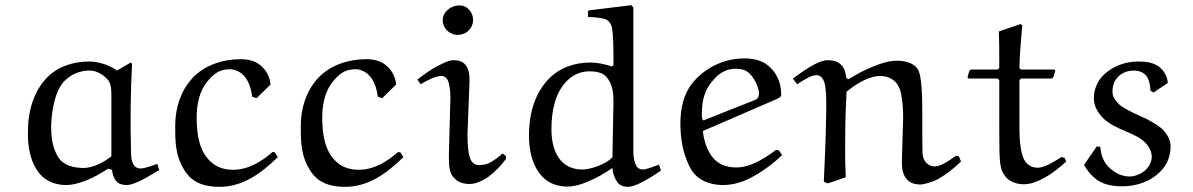

<svg xmlns="http://www.w3.org/2000/svg" viewBox="-20 -704 4618 743"><path d="M433 -431C401 -454 358 -466 326 -466C267 -466 209 -449 166 -408C109 -352 88 -272 88 -193C87 -135 97 -75 135 -30C160 -1 198 12 235 12C263 12 289 4 314 -6C344 -18 370 -33 398 -51L413 -47C416 -30 419 -16 430 -3C440 9 456 12 470 12C502 12 556 -22 596 -46L589 -70C568 -62 538 -52 524 -52C514 -52 503 -56 498 -65C488 -81 487 -99 487 -117C484 -230 485 -344 491 -457L486 -462ZM411 -99C391 -84 381 -78 360 -68C345 -61 322 -54 305 -54C268 -54 227 -62 206 -95C183 -130 178 -173 178 -215C181 -316 208 -372 232 -393C258 -418 291 -431 327 -431C352 -431 377 -417 395 -398C411 -381 411 -355 411 -329Z M1044 -114 1035 -116C991 -78 941 -47 882 -47C852 -47 821 -55 798 -76C750 -117 741 -187 741 -248C741 -300 751 -353 786 -393C814 -426 837 -436 871 -436C889 -436 910 -426 923 -412C940 -394 951 -367 956 -330L973 -324L1027 -377C1024 -406 1011 -433 987 -452C966 -469 939 -475 911 -475C843 -475 770 -452 723 -400C678 -350 658 -284 658 -217C658 -171 658 -125 675 -82C685 -57 700 -31 721 -13C750 11 787 19 831 19C920 19 993 -35 1055 -96Z M1530 -114 1521 -116C1477 -78 1427 -47 1368 -47C1338 -47 1307 -55 1284 -76C1236 -117 1227 -187 1227 -248C1227 -300 1237 -353 1272 -393C1300 -426 1323 -436 1357 -436C1375 -436 1396 -426 1409 -412C1426 -394 1437 -367 1442 -330L1459 -324L1513 -377C1510 -406 1497 -433 1473 -452C1452 -469 1425 -475 1397 -475C1329 -475 1256 -452 1209 -400C1164 -350 1144 -284 1144 -217C1144 -171 1144 -125 1161 -82C1171 -57 1186 -31 1207 -13C1236 11 1273 19 1317 19C1406 19 1479 -35 1541 -96Z M1797 -392C1797 -413 1795 -437 1781 -453C1769 -469 1749 -471 1735 -471C1716 -471 1694 -459 1676 -450C1652 -438 1619 -415 1595 -396L1608 -378C1632 -393 1666 -410 1688 -410C1698 -410 1707 -405 1712 -395C1719 -381 1723 -355 1723 -325L1717 -104C1717 -60 1719 -38 1733 -20C1750 1 1773 8 1797 8C1823 8 1847 -5 1869 -19C1896 -39 1918 -62 1938 -89V-100L1925 -110C1909 -96 1893 -84 1875 -74C1863 -68 1847 -65 1833 -65C1819 -65 1807 -74 1801 -87C1793 -105 1789 -141 1789 -182ZM1811 -625C1811 -655 1791 -683 1757 -683C1727 -683 1695 -661 1693 -627C1693 -595 1719 -569 1751 -569C1783 -569 1809 -592 1811 -625Z M2255 -660 2256 -638C2277 -638 2299 -636 2319 -631C2333 -627 2343 -615 2347 -602C2354 -576 2354 -504 2354 -451L2347 -447C2320 -456 2293 -462 2264 -462C2204 -462 2145 -442 2103 -398C2047 -340 2027 -260 2027 -180C2027 -122 2039 -62 2080 -19C2105 7 2141 18 2176 18C2202 18 2228 10 2252 0C2287 -14 2319 -33 2350 -54C2351 -34 2358 -15 2369 1C2378 14 2394 19 2409 19C2427 19 2444 11 2460 3C2487 -10 2513 -27 2538 -44L2530 -67C2510 -59 2479 -48 2469 -48C2457 -48 2447 -53 2442 -63C2435 -76 2432 -93 2431 -110V-675L2423 -684L2260 -664ZM2350 -95C2323 -68 2267 -48 2232 -48C2205 -48 2176 -57 2156 -77C2123 -110 2114 -158 2114 -203C2114 -270 2126 -342 2173 -390C2196 -414 2227 -428 2260 -428C2283 -428 2308 -425 2324 -409C2350 -383 2354 -345 2354 -310Z M2742 -396C2763 -422 2793 -438 2826 -438C2845 -438 2858 -435 2870 -428C2894 -412 2910 -379 2916 -354C2917 -351 2917 -347 2917 -344C2917 -328 2910 -320 2904 -318L2702 -238L2698 -242C2697 -248 2696 -254 2696 -260C2696 -309 2703 -354 2742 -396ZM2982 -319C2989 -322 2999 -327 3002 -332C3003 -333 3003 -336 3003 -340C3003 -382 2986 -423 2953 -450C2927 -471 2894 -478 2861 -478C2785 -478 2713 -445 2664 -388C2625 -343 2613 -284 2613 -226C2613 -177 2620 -126 2639 -80C2648 -57 2661 -34 2681 -18C2709 4 2744 12 2779 12C2821 12 2862 -2 2898 -23C2938 -45 2974 -73 3007 -104L2994 -122L2983 -124C2960 -106 2936 -91 2911 -78C2885 -65 2858 -56 2829 -56C2799 -56 2769 -64 2747 -85C2717 -113 2703 -164 2700 -197Z M3253 -18C3249 -99 3251 -138 3251 -198C3251 -250 3254 -302 3256 -349C3278 -367 3301 -383 3327 -395C3345 -403 3365 -410 3385 -410C3410 -410 3431 -402 3448 -384C3459 -371 3465 -354 3468 -336C3473 -308 3475 -278 3475 -249L3470 -78C3470 -57 3472 -34 3484 -17C3496 2 3516 10 3542 10C3555 10 3590 0 3610 -11C3643 -30 3670 -51 3699 -79L3690 -100H3677C3652 -81 3620 -60 3597 -60C3574 -60 3552 -77 3550 -111C3549 -130 3549 -202 3549 -256C3549 -320 3549 -417 3529 -440C3511 -462 3481 -469 3452 -469C3423 -469 3395 -461 3368 -450C3330 -436 3297 -418 3263 -397L3255 -403C3252 -422 3250 -439 3234 -454C3221 -467 3202 -471 3184 -471C3147 -472 3090 -430 3048 -400L3065 -378C3094 -397 3119 -413 3140 -413C3153 -413 3162 -404 3167 -393C3179 -369 3178 -303 3177 -257C3176 -171 3170 -44 3168 -1L3183 6Z M3845 -582C3847 -556 3847 -492 3847 -441L3841 -435H3737L3731 -429L3724 -405L3729 -400H3841L3847 -393V-203C3847 -68 3849 -49 3870 -22C3888 2 3919 9 3942 9C3969 9 3994 -1 4018 -14C4050 -31 4079 -54 4106 -79L4099 -94L4087 -96C4057 -77 4021 -55 3996 -55C3979 -55 3964 -60 3951 -75C3929 -99 3925 -163 3925 -205V-394L3931 -400H4050L4056 -405L4064 -431L4059 -435H3931L3925 -440C3926 -498 3931 -549 3936 -606L3929 -611Z M4499 -383C4498 -405 4487 -426 4471 -441C4448 -462 4416 -466 4386 -466C4337 -466 4290 -450 4254 -417C4227 -393 4213 -358 4213 -323C4213 -291 4231 -263 4254 -242C4277 -222 4307 -208 4338 -195C4364 -184 4392 -172 4411 -153C4426 -138 4437 -118 4437 -97C4437 -79 4428 -62 4416 -49C4401 -33 4374 -21 4352 -21C4322 -21 4295 -34 4273 -55C4250 -76 4240 -106 4238 -136L4224 -137L4175 -66C4185 -47 4199 -30 4215 -16C4244 10 4284 17 4322 17C4379 17 4435 -2 4474 -44C4498 -69 4510 -103 4510 -138C4510 -163 4496 -186 4478 -204C4464 -218 4427 -240 4395 -254C4366 -266 4323 -288 4311 -300C4296 -316 4285 -328 4285 -350C4285 -372 4292 -393 4308 -408C4323 -423 4345 -431 4367 -431C4387 -431 4408 -424 4419 -406C4429 -390 4431 -371 4432 -353L4444 -346Z"/></svg>

Font: Neo Euler
Style: Euler
Weight: 500
Designer: Hermann Zapf
Version: Version 000.002